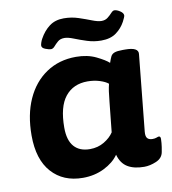

<svg xmlns="http://www.w3.org/2000/svg" viewBox="-81 -779 767 858"><g transform="rotate(-10 302.5 -350.5)"><path d="M227 8Q138 8 85.5 -50.5Q33 -109 33 -218Q33 -312 64.5 -382Q96 -452 154 -491Q212 -530 289 -530Q341 -530 380 -511Q419 -492 435 -477Q441 -495 446 -505Q451 -515 463 -519.5Q475 -524 500 -524H512Q572 -524 569 -494L534 -147Q532 -126 539.5 -117.5Q547 -109 563 -109Q574 -109 581.5 -112Q589 -115 592 -115Q600 -115 600 -103Q600 -99 599 -84.5Q598 -70 593 -44Q588 -17 559.5 -5Q531 7 505 7Q459 7 430 -10.5Q401 -28 390 -68Q367 -35 323.5 -13.5Q280 8 227 8ZM280 -113Q316 -113 344.5 -130Q373 -147 388 -170L402 -305Q405 -336 407.5 -353Q410 -370 414 -386Q401 -397 375.5 -405Q350 -413 321 -413Q256 -413 219.5 -367.5Q183 -322 183 -227Q183 -170 208 -141.5Q233 -113 280 -113ZM185 -583Q178 -583 161.5 -589Q145 -595 145 -606Q145 -611 148 -620Q151 -629 155 -636Q173 -669 199.5 -689Q226 -709 265 -709Q300 -709 331.5 -698.5Q363 -688 388.5 -678Q414 -668 430 -668Q447 -668 458.5 -677Q470 -686 478.5 -695.5Q487 -705 494 -705Q505 -705 519.5 -695.5Q534 -686 534 -675Q534 -669 523 -648Q508 -620 482 -601Q456 -582 414 -582Q381 -582 350 -592Q319 -602 294 -612Q269 -622 253 -622Q234 -622 222.5 -612Q211 -602 203 -592.5Q195 -583 185 -583Z"/></g></svg>

Font: Asap Semi Expanded Semi Expanded Regular
Style: Bold Italic
Weight: 700
Width: 6
Italic angle: -6°
Designer: Pablo Cosgaya
Foundry: Omnibus-Type
Version: Version 3.001; ttfautohint (v1.8.4.7-5d5b)